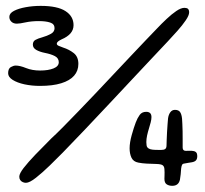

<svg xmlns="http://www.w3.org/2000/svg" viewBox="-20 -608 680 637"><path d="M112.5 -323Q85.5 -323 61.2 -328.2Q37 -333.5 22 -343Q7 -352.5 7 -365Q7 -380.5 16 -385.5Q25 -390.5 32 -390.5Q46 -390.5 66.5 -382.2Q87 -374 113 -374Q140 -374 157.5 -381Q175 -388 175 -401.5Q175 -415 162.2 -421.8Q149.5 -428.5 129 -432.5Q111.5 -436 100.2 -442.5Q89 -449 89 -460Q89 -471 97.8 -475.8Q106.5 -480.5 119.5 -484Q137 -489 149 -495.8Q161 -502.5 161 -514.5Q161 -528.5 146.5 -533.2Q132 -538 109 -538Q84.5 -538 65 -533.8Q45.5 -529.5 36 -529.5Q24.5 -529.5 17.8 -536Q11 -542.5 11 -552Q11 -564 26.5 -572Q42 -580 65.8 -584.2Q89.5 -588.5 115 -588.5Q170.5 -588.5 197.2 -571.2Q224 -554 224 -524.5Q224 -509 213.8 -497.2Q203.5 -485.5 184.5 -477.5Q177 -474 172.8 -470.5Q168.5 -467 168.5 -463Q168.5 -458.5 175 -455.8Q181.5 -453 190 -450Q209 -444 224.5 -432Q240 -420 240 -396Q240 -373 225.8 -356.8Q211.5 -340.5 183.2 -331.8Q155 -323 112.5 -323ZM66 -1.5Q60.5 -1.5 55.5 -3.8Q50.5 -6 47.2 -10.5Q44 -15 44 -22Q44 -32 58.5 -50.8Q73 -69.5 97.2 -94.8Q121.5 -120 150.5 -149Q166.5 -163.5 189.5 -186.8Q212.5 -210 240.2 -238.8Q268 -267.5 297.8 -299Q327.5 -330.5 357.2 -362Q387 -393.5 414.2 -422.5Q441.5 -451.5 463.8 -474.8Q486 -498 500.5 -513Q516 -529.5 532.8 -545.2Q549.5 -561 565 -571.5Q580.5 -582 592 -582Q595.5 -582 598.5 -581.2Q601.5 -580.5 603.5 -578.8Q605.5 -577 606.5 -574Q607.5 -571 607.5 -567Q607.5 -557 596.2 -540.5Q585 -524 568.5 -505.5Q552 -487 537 -471Q512.5 -445 480.5 -411Q448.5 -377 412 -338Q375.5 -299 337 -258Q298.5 -217 260.8 -177.2Q223 -137.5 188.5 -102Q169.5 -82.5 145.2 -59Q121 -35.5 99.5 -18.5Q78 -1.5 66 -1.5ZM551.5 8.5Q540.5 8.5 533 3.5Q525.5 -1.5 525.5 -14.5Q525.5 -19 525.8 -24.8Q526 -30.5 526 -36.5Q526 -42.5 525.5 -47Q525 -55.5 520 -59.5Q515 -63.5 499 -64Q481.5 -64.5 466.5 -65.2Q451.5 -66 439 -68.5Q422.5 -71.5 416.2 -84.8Q410 -98 410 -116Q410 -135 417 -160Q424 -185 430.5 -202Q436 -216.5 443.5 -226.8Q451 -237 465 -237Q473.5 -237 478 -232.8Q482.5 -228.5 482.5 -219.5Q482.5 -212 480 -202.2Q477.5 -192.5 474 -181.2Q470.5 -170 468 -158.5Q465.5 -147 465.5 -136.5Q465.5 -123.5 468.8 -119.2Q472 -115 478.5 -113Q485 -111 495.5 -110.8Q506 -110.5 514 -110.5Q524 -110.5 528.2 -113.8Q532.5 -117 532.5 -126Q532.5 -131 533 -143.2Q533.5 -155.5 534.2 -170Q535 -184.5 536 -197Q537 -209.5 537.5 -215Q539 -227 544.8 -235.2Q550.5 -243.5 560.5 -243.5Q572.5 -243.5 577.5 -236.2Q582.5 -229 584 -214Q584.5 -207 585 -196.2Q585.5 -185.5 585.8 -172.8Q586 -160 586 -146.2Q586 -132.5 586 -118.5Q586 -107.5 596.5 -107.5Q603.5 -107.5 609.8 -107.8Q616 -108 621 -107Q628 -106 631.2 -102Q634.5 -98 634.5 -90.5Q634.5 -80.5 630 -75.8Q625.5 -71 615.5 -69.5Q611 -69 604.8 -67.8Q598.5 -66.5 592 -65.5Q586 -65 584 -61Q582 -57 581 -49Q580.5 -40.5 579.5 -30Q578.5 -19.5 577 -12Q572.5 8.5 551.5 8.5Z"/></svg>

Font: Gluten Medium
Style: Regular
Weight: 500
Designer: Tyler Finck
Foundry: Etcetera Type Company
Version: Version 1.300